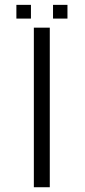

<svg xmlns="http://www.w3.org/2000/svg" viewBox="-20 -786 358 806"><path d="M109.9 -708H48.8V-765.6H109.9ZM263.2 -708H202.6V-765.6H263.2ZM189 0H122.1V-669.9H189Z"/></svg>

Font: SaysetthaMai
Style: Regular
Weight: 400
Designer: John M. Durdin
Foundry: Lao Script for Windows
Version: Version 1.101